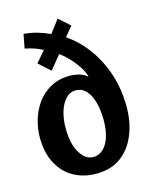

<svg xmlns="http://www.w3.org/2000/svg" viewBox="-120 -871 781 968"><g transform="rotate(-15 271.0 -387.0)"><path d="M262 16Q197 16 146 -12Q95 -40 65 -94Q35 -148 33 -225Q32 -274 45.5 -322Q59 -370 87.5 -409.5Q116 -449 159.5 -472.5Q203 -496 261 -496Q278 -496 303 -490.5Q328 -485 349 -467H350Q343 -494 324 -522.5Q305 -551 281 -576Q257 -601 236 -615L178 -544L118 -598L167 -655Q148 -666 124.5 -674Q101 -682 75 -687L89 -760Q133 -756 167 -745Q201 -734 224 -723L275 -790L333 -738L291 -688Q352 -647 398 -584Q444 -521 470 -441.5Q496 -362 496 -270Q496 -192 470 -127Q444 -62 392.5 -23Q341 16 262 16ZM269 -69Q296 -69 318.5 -88Q341 -107 354 -145Q367 -183 367 -239Q367 -268 362 -299.5Q357 -331 345.5 -357.5Q334 -384 315 -400.5Q296 -417 269 -417Q238 -417 216 -393Q194 -369 182.5 -330.5Q171 -292 171 -247Q171 -162 200 -115.5Q229 -69 269 -69Z"/></g></svg>

Font: Lora
Style: Weight 700
Weight: 700
Designer: Olga Karpushina, Alexei Vanyashin (Cyrillic)
Foundry: Cyreal
Version: Version 3.001